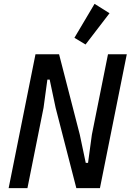

<svg xmlns="http://www.w3.org/2000/svg" viewBox="-20 -981 681 1001"><path d="M270 -419 239 -566H227L207 -419L123 0H25L165 -698H288L396 -279L427 -132H439L459 -279L543 -698H641L501 0H378ZM426 -749 368 -784 473 -961 551 -912Z"/></svg>

Font: IBM Plex Sans Condensed Medium
Style: Italic
Weight: 500
Width: 3
Italic angle: -11°
Designer: Mike Abbink, Paul van der Laan, Pieter van Rosmalen
Foundry: Bold Monday
Version: Version 1.3